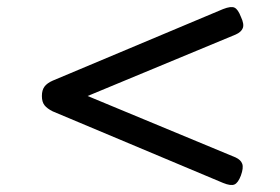

<svg xmlns="http://www.w3.org/2000/svg" viewBox="-20 -724 803 550"><path d="M619 -200 131 -405Q115 -413 107.5 -422.5Q100 -432 100 -449Q100 -466 107.5 -476Q115 -486 131 -493L619 -698Q642 -707 652 -702Q662 -697 670 -676Q680 -655 675.5 -643.5Q671 -632 655 -625L231 -449L655 -273Q670 -266 674 -254.5Q678 -243 670 -221Q662 -200 651.5 -195.5Q641 -191 619 -200Z"/></svg>

Font: Playwrite BE WAL
Style: Regular
Weight: 400
Designer: Veronika Burian, José Scaglione
Foundry: TypeTogether
Version: Version 1.002